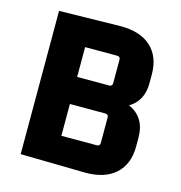

<svg xmlns="http://www.w3.org/2000/svg" viewBox="-98 -729 776 822"><g transform="rotate(15 290.0 -317.5)"><path d="M534 -160Q534 -81 486 -37.5Q438 6 349 5L65 0V-635L334 -640Q423 -641 471 -597.5Q519 -554 519 -475V-436Q519 -357 459 -322Q534 -289 534 -198ZM355 -514H213V-382H355Q369 -382 369 -396V-500Q369 -514 355 -514ZM370 -262H213V-121H370Q384 -121 384 -135V-248Q384 -262 370 -262Z"/></g></svg>

Font: Gemunu Libre ExtraBold
Style: Regular
Weight: 800
Designer: Puspanada Ekanayake, Sola Matas, Pathum Egodawatta, Kosala Senevirathne
Foundry: mooniak
Version: Version 1.100